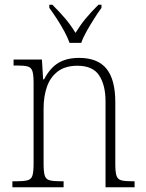

<svg xmlns="http://www.w3.org/2000/svg" viewBox="-20 -786 611 806"><path d="M32 0V-25H48Q79 -25 95 -29Q111 -33 116 -48.5Q121 -64 121 -99V-438Q121 -472 116 -487.5Q111 -503 96 -507Q81 -511 53 -511H37V-536H156L161 -453H165Q191 -502 226 -522.5Q261 -543 312 -543Q390 -543 427 -497.5Q464 -452 464 -357V-99Q464 -64 469 -48.5Q474 -33 489.5 -29Q505 -25 536 -25H545V0H423V-361Q423 -428 396.5 -469Q370 -510 305 -510Q254 -510 222.5 -486Q191 -462 177 -421.5Q163 -381 163 -331V-98Q163 -64 168 -48.5Q173 -33 189 -29Q205 -25 236 -25H247V0ZM272 -606Q264 -629 249.5 -655.5Q235 -682 218 -708Q201 -734 187 -753V-766H200Q232 -734 254 -708Q276 -682 297 -648Q318 -682 339.5 -708Q361 -734 393 -766H406V-753Q392 -734 375.5 -708Q359 -682 344 -655.5Q329 -629 321 -606Z"/></svg>

Font: Noto Serif Armenian SemiCondensed ExtraLight
Style: Regular
Weight: 200
Width: 4
Designer: Monotype Design Team
Foundry: Monotype Imaging Inc.
Version: Version 2.008; ttfautohint (v1.8.4.7-5d5b)